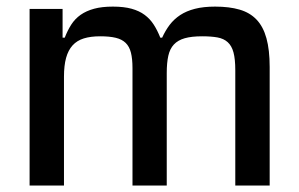

<svg xmlns="http://www.w3.org/2000/svg" viewBox="-20 -573 924 593"><path d="M71.4 0V-545.5H173.3V-456.7H180Q188.6 -479 200.1 -497Q211.6 -514.9 229 -527.2Q246.4 -539.4 270.6 -546Q294.7 -552.6 328.5 -552.6Q362.6 -552.6 386.4 -546Q410.2 -539.4 426.8 -527Q443.5 -514.6 454.9 -496.8Q466.3 -479 475.1 -456.7H480.8Q490.8 -478.7 504.1 -496.3Q517.4 -513.8 536.6 -526.5Q555.8 -539.1 582 -545.8Q608.3 -552.6 644.5 -552.6Q688.2 -552.6 720 -543.3Q751.8 -534.1 772.4 -512.4Q793 -490.8 802.9 -454.9Q812.9 -419 812.9 -365.8V0H706.7V-355.8Q706.7 -390.3 701.2 -410.9Q695.7 -431.5 683.4 -442.6Q671.2 -453.8 651.6 -457.4Q632.1 -460.9 604.4 -460.9Q571.7 -460.9 550.6 -454.9Q529.5 -448.9 517 -435.5Q504.6 -422.2 499.8 -400.6Q495 -378.9 495 -347.7V0H389.2V-362.6Q389.2 -391.3 384.4 -410.3Q379.6 -429.3 368.1 -440.5Q356.5 -451.7 337.4 -456.3Q318.2 -460.9 289.4 -460.9Q260.3 -460.9 239 -454.4Q217.7 -447.8 204.2 -432.9Q190.7 -418 184.1 -394.2Q177.6 -370.4 177.6 -336.3V0Z"/></svg>

Font: Cannonade Med
Style: Regular
Weight: 500
Designer: Rasmus Andersson
Foundry: rsms
Version: Version 3.012;git-f93a4a705